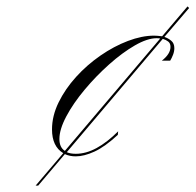

<svg xmlns="http://www.w3.org/2000/svg" viewBox="-20 -527 609 598"><path d="M348 -118 347 -107Q307 -70 274.5 -55Q242 -40 216 -40Q197 -40 182 -47L99 51H91L177 -50Q142 -71 142 -124Q142 -166 162.5 -208Q183 -250 217 -287.5Q251 -325 293 -354Q335 -383 378.5 -399.5Q422 -416 460 -416Q464 -416 470.5 -415.5Q477 -415 485 -414L564 -507L569 -502L492 -412Q504 -408 513.5 -400Q523 -392 523 -377Q523 -367 519 -356.5Q515 -346 510 -338H484Q511 -359 511 -381Q511 -392 504 -397.5Q497 -403 487 -406L188 -53Q199 -48 216 -48Q248 -48 281 -66Q314 -84 348 -118ZM165 -94Q165 -68 182 -57L479 -407Q474 -408 468 -408Q439 -408 400 -385.5Q361 -363 320 -326.5Q279 -290 243.5 -247.5Q208 -205 186.5 -164.5Q165 -124 165 -94Z"/></svg>

Font: Ballet 16pt
Style: Regular
Weight: 400
Designer: Maximiliano R. Sproviero
Foundry: Omnibus-Type
Version: Version 1.100; ttfautohint (v1.8.3)